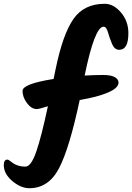

<svg xmlns="http://www.w3.org/2000/svg" viewBox="-72 -811 698 1014"><path d="M481 -791Q528 -791 567 -745Q606 -699 606 -636Q606 -548 558 -548Q533 -548 520 -578.5Q507 -609 498.5 -639.5Q490 -670 475 -670Q428 -670 375 -412Q428 -415 471.5 -415Q515 -415 534.5 -403.5Q554 -392 554 -375Q554 -346 497.5 -322Q441 -298 349 -283Q294 -25 239 79Q184 183 83 183Q38 183 -7 145Q-52 107 -52 61Q-52 32 -33 32Q-27 32 -16 41Q16 69 62 69Q92 69 119 -8.5Q146 -86 181 -250Q134 -235 122 -235Q94 -235 70.5 -266.5Q47 -298 47 -331Q47 -368 211 -394L222 -447Q260 -631 316 -711Q372 -791 481 -791Z"/></svg>

Font: Kalam
Style: Bold
Weight: 700
Version: Version 2.001;PS 1.0;hotconv 1.0.79;makeotf.lib2.5.61930; tt